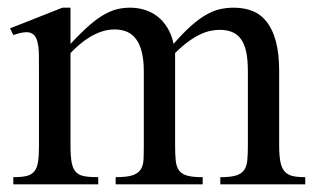

<svg xmlns="http://www.w3.org/2000/svg" viewBox="-20 -480 819 500"><path d="M553.7 0V-18.6Q580.1 -18.6 594.5 -22.9Q608.9 -27.3 615.7 -37.1Q622.6 -46.9 624 -62.7Q625.5 -78.6 625.5 -101.1V-294.4Q625.5 -324.7 621.1 -345.2Q616.7 -365.7 607.4 -378.4Q598.1 -391.1 584.2 -396.7Q570.3 -402.3 551.8 -402.3Q541 -402.3 528.1 -399.7Q515.1 -397 500.7 -390.1Q486.3 -383.3 470.2 -371.6Q454.1 -359.9 436 -341.8V-101.1Q436 -77.1 437.7 -61.3Q439.5 -45.4 446.5 -35.9Q453.6 -26.4 468 -22.5Q482.4 -18.6 507.8 -18.6V0H281.2V-18.6Q309.6 -18.6 324.7 -23.4Q339.8 -28.3 346.4 -38.6Q353 -48.8 353.8 -64.5Q354.5 -80.1 354.5 -101.1V-294.4Q354.5 -324.2 349.1 -345Q343.8 -365.7 334 -378.7Q324.2 -391.6 310.1 -397.5Q295.9 -403.3 278.3 -403.3Q260.7 -403.3 244.4 -397.7Q228 -392.1 213.6 -383.3Q199.2 -374.5 186.5 -363.5Q173.8 -352.5 163.6 -341.8V-101.1Q163.6 -72.8 166.7 -56.4Q169.9 -40 178 -31.7Q186 -23.4 200.2 -21Q214.4 -18.6 235.8 -18.6V0H14.6V-18.6Q36.1 -18.6 49.1 -21.7Q62 -24.9 69.3 -33.7Q76.7 -42.5 79.1 -58.6Q81.5 -74.7 81.5 -101.1V-272.5Q81.5 -309.6 81.3 -336.2Q81.1 -362.8 75.4 -377.7Q69.8 -392.6 55.9 -395.5Q42 -398.4 14.6 -388.7L6.3 -406.2L142.6 -460H163.6V-365.7Q190.9 -395 212.2 -413.6Q233.4 -432.1 251.7 -442.4Q270 -452.6 286.1 -456.3Q302.2 -460 318.8 -460Q338.9 -460 356.9 -454.3Q375 -448.7 389.9 -437.3Q404.8 -425.8 415.8 -408Q426.8 -390.1 432.1 -365.7Q457 -394.5 477.5 -412.6Q498 -430.7 516.6 -441.4Q535.2 -452.1 552.7 -456.1Q570.3 -460 588.9 -460Q616.2 -460 637.9 -451.2Q659.7 -442.4 675 -422.6Q690.4 -402.8 698.7 -371.3Q707 -339.8 707 -294.4V-101.1Q707 -75.7 710 -59.6Q712.9 -43.5 720.7 -34.2Q728.5 -24.9 741.5 -21.7Q754.4 -18.6 774.9 -18.6V0Z"/></svg>

Font: Doulos SIL APac
Style: Regular
Weight: 400
Designer: Walt Agee, Victor Gaultney, Peter Martin, Debbi Hosken, Becca Hirsbrunner
Foundry: SIL International
Version: Version 5.000